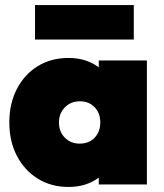

<svg xmlns="http://www.w3.org/2000/svg" viewBox="-20 -732 650 762"><path d="M252 10Q183 10 130 -23Q77 -56 47 -113.5Q17 -171 17 -246Q17 -321 47 -379Q77 -437 130 -469.5Q183 -502 252 -502Q322 -502 372 -465V-492H563V0H372V-27Q322 10 252 10ZM296 -162Q333 -162 355.5 -185.5Q378 -209 378 -246Q378 -283 355.5 -306.5Q333 -330 297 -330Q261 -330 237.5 -306Q214 -282 214 -246Q214 -209 237.5 -185.5Q261 -162 296 -162ZM119 -712H511V-575H119Z"/></svg>

Font: Outfit Black
Style: Regular
Weight: 900
Designer: Rodrigo Fuenzalida
Foundry: fragTYPE
Version: Version 1.100; ttfautohint (v1.8.4.7-5d5b)